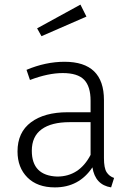

<svg xmlns="http://www.w3.org/2000/svg" viewBox="-20 -802 571 833"><path d="M462 11Q393 0 381 -76Q323 11 218 11Q142 11 99 -32Q56 -75 56 -145Q56 -228 114.5 -271.5Q173 -315 273 -315H373V-365Q373 -427 345 -456Q317 -485 252 -485Q189 -485 110 -455L95 -499Q178 -534 260 -534Q431 -534 431 -368V-116Q431 -73 442.5 -55Q454 -37 475 -30ZM228 -36Q324 -36 373 -130V-272H282Q203 -272 160.5 -241Q118 -210 118 -148Q118 -40 228 -36ZM160 -645 141 -679 329 -782 355 -730Z"/></svg>

Font: Trujillo Light
Style: Regular
Weight: 300
Designer: Fira Sans original fonts by bBox Type GmbH, Carrois Corporate GbR, & Edenspiekermann AG / Changes by Cristiano Sobral
Foundry: Fira Sans original fonts by bBox Type GmbH, Carrois Corporate GbR, & Edenspiekermann AG / Changes by Cristiano Sobral
Version: Version 4.301;July 28, 2020;FontCreator 13.0.0.2655 64-bit